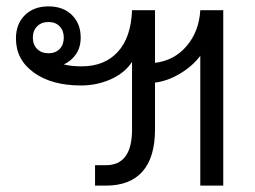

<svg xmlns="http://www.w3.org/2000/svg" viewBox="-20 -582 800 602"><path d="M680 -550V0H608V-407Q584 -375 545 -351.5Q506 -328 466 -323V-176Q466 -89 427 -44.5Q388 0 312 0H278V-64H312Q394 -64 394 -176V-388Q371 -353 327.5 -333.5Q284 -314 234 -314Q142 -314 86 -354.5Q30 -395 30 -461Q30 -507 58 -534.5Q86 -562 132 -562Q178 -562 205.5 -535Q233 -508 233 -464Q233 -434 218.5 -412.5Q204 -391 180 -380Q203 -374 236 -374Q308 -374 349.5 -419.5Q391 -465 394 -550H466V-385Q526 -392 565 -437.5Q604 -483 608 -550ZM83 -464Q83 -442 96.5 -428.5Q110 -415 132 -415Q154 -415 167 -428.5Q180 -442 180 -464Q180 -486 167 -499.5Q154 -513 132 -513Q110 -513 96.5 -499.5Q83 -486 83 -464Z"/></svg>

Font: Stavian Regular
Style: Regular
Weight: 400
Version: Version 1.000; ttfautohint (v1.6)